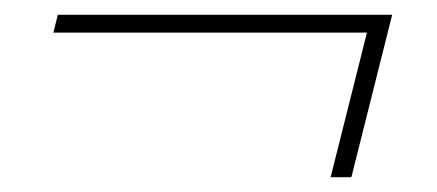

<svg xmlns="http://www.w3.org/2000/svg" viewBox="-20 -338 590 259"><path d="M475 -294H52L58 -318H509L454 -99H426Z"/></svg>

Font: IBM Plex Serif ExtraLight
Style: Italic
Weight: 200
Italic angle: -14°
Designer: Mike Abbink, Paul van der Laan, Pieter van Rosmalen
Foundry: Bold Monday
Version: Version 2.5